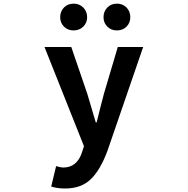

<svg xmlns="http://www.w3.org/2000/svg" viewBox="-20 -820 1040 1064"><path d="M340.8 224.6Q298.8 224.6 263.7 213.9L291 100.6Q317.4 108.4 330.1 108.4Q407.2 108.4 434.6 23.4L445.3 -9.8L226.6 -559.6H375L463.9 -299.8Q470.7 -279.3 510.7 -141.6H515.6Q521.5 -168 535.2 -220.7Q548.8 -273.4 555.7 -299.8L632.8 -559.6H773.4L575.2 16.6Q536.1 122.1 482.9 173.3Q429.7 224.6 340.8 224.6ZM313.5 -724.6Q313.5 -756.8 334.5 -778.3Q355.5 -799.8 387.7 -799.8Q419.9 -799.8 441.4 -778.3Q462.9 -756.8 462.9 -724.6Q462.9 -693.4 441.4 -672.4Q419.9 -651.4 387.7 -651.4Q355.5 -651.4 334.5 -672.4Q313.5 -693.4 313.5 -724.6ZM553.7 -724.6Q553.7 -756.8 574.7 -778.3Q595.7 -799.8 627.9 -799.8Q660.2 -799.8 681.2 -778.3Q702.1 -756.8 702.1 -724.6Q702.1 -693.4 681.2 -672.4Q660.2 -651.4 627.9 -651.4Q595.7 -651.4 574.7 -672.4Q553.7 -693.4 553.7 -724.6Z"/></svg>

Font: Gen Shin Gothic Monospace Bold
Style: Bold
Weight: 700
Designer: [Source Han Sans]
Ryoko NISHIZUKA  (kana & ideographs); Paul D. Hunt (Latin, Greek & Cyrillic); Wenlong ZHANG  (bopomofo
Version: Version 1.002.20150607